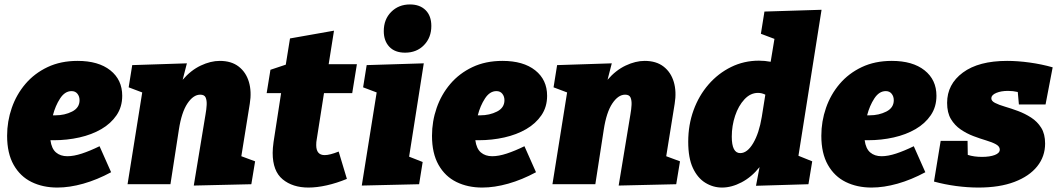

<svg xmlns="http://www.w3.org/2000/svg" viewBox="-20 -829 4759 864"><path d="M238 15Q173 15 122 -10Q71 -35 41.5 -87Q12 -139 12 -218Q12 -283 33 -343.5Q54 -404 94.5 -451.5Q135 -499 194 -527Q253 -555 329 -555Q423 -555 476.5 -512.5Q530 -470 530 -398Q530 -348 504.5 -310.5Q479 -273 436 -248Q393 -223 337.5 -210.5Q282 -198 222 -198Q214 -198 207 -198Q212 -160 232 -143Q252 -126 283 -126Q312 -126 348.5 -138Q385 -150 428 -171L480 -54Q417 -20 355 -2.5Q293 15 238 15ZM302 -419Q272 -419 250.5 -386Q229 -353 218 -310Q222 -310 229 -310Q271 -310 304.5 -327Q338 -344 338 -378Q338 -395 328.5 -407Q319 -419 302 -419Z M852 6 905 -315Q909 -337 910 -357Q911 -377 905.5 -390Q900 -403 881 -403Q850 -403 823.5 -363.5Q797 -324 785 -246L747 0H554L620 -413L559 -436L575 -536L821 -544L802 -470Q839 -513 883.5 -534Q928 -555 969 -555Q1021 -555 1054 -529.5Q1087 -504 1100 -460.5Q1113 -417 1104 -362L1066 -126L1128 -103L1111 0Z M1541 -24Q1495 -5 1450.5 5Q1406 15 1368 15Q1297 15 1252 -22Q1207 -59 1207 -141Q1207 -152 1208 -163.5Q1209 -175 1211 -190L1245 -410H1180L1197 -515L1266 -538L1285 -656L1483 -691L1459 -540H1586L1565 -410H1438L1405 -200Q1404 -196 1403.5 -189.5Q1403 -183 1403 -176Q1403 -131 1441 -131Q1464 -131 1504 -147Z M1608 6 1675 -413 1614 -436 1630 -536 1887 -544 1821 -124 1882 -100 1866 0ZM1803 -592Q1757 -592 1732 -618.5Q1707 -645 1707 -689Q1707 -742 1740.5 -775.5Q1774 -809 1825 -809Q1869 -809 1895 -783.5Q1921 -758 1921 -712Q1921 -660 1888 -626Q1855 -592 1803 -592Z M2150 15Q2085 15 2034 -10Q1983 -35 1953.5 -87Q1924 -139 1924 -218Q1924 -283 1945 -343.5Q1966 -404 2006.5 -451.5Q2047 -499 2106 -527Q2165 -555 2241 -555Q2335 -555 2388.5 -512.5Q2442 -470 2442 -398Q2442 -348 2416.5 -310.5Q2391 -273 2348 -248Q2305 -223 2249.5 -210.5Q2194 -198 2134 -198Q2126 -198 2119 -198Q2124 -160 2144 -143Q2164 -126 2195 -126Q2224 -126 2260.5 -138Q2297 -150 2340 -171L2392 -54Q2329 -20 2267 -2.5Q2205 15 2150 15ZM2214 -419Q2184 -419 2162.5 -386Q2141 -353 2130 -310Q2134 -310 2141 -310Q2183 -310 2216.5 -327Q2250 -344 2250 -378Q2250 -395 2240.5 -407Q2231 -419 2214 -419Z M2764 6 2817 -315Q2821 -337 2822 -357Q2823 -377 2817.5 -390Q2812 -403 2793 -403Q2762 -403 2735.5 -363.5Q2709 -324 2697 -246L2659 0H2466L2532 -413L2471 -436L2487 -536L2733 -544L2714 -470Q2751 -513 2795.5 -534Q2840 -555 2881 -555Q2933 -555 2966 -529.5Q2999 -504 3012 -460.5Q3025 -417 3016 -362L2978 -126L3040 -103L3023 0Z M3229 15Q3189 15 3154 -6.5Q3119 -28 3098 -73Q3077 -118 3077 -191Q3077 -267 3101 -333Q3125 -399 3168.5 -449Q3212 -499 3270 -527.5Q3328 -556 3395 -556Q3422 -556 3448 -551L3465 -654L3404 -677L3420 -777L3677 -785L3573 -128L3635 -103L3618 0L3382 7L3398 -77Q3362 -32 3317 -8.5Q3272 15 3229 15ZM3311 -140Q3343 -140 3369.5 -185Q3396 -230 3408 -303L3424 -403Q3408 -411 3391 -411Q3357 -411 3330 -382Q3303 -353 3288 -308Q3273 -263 3273 -214Q3273 -140 3311 -140Z M3902 15Q3837 15 3786 -10Q3735 -35 3705.5 -87Q3676 -139 3676 -218Q3676 -283 3697 -343.5Q3718 -404 3758.5 -451.5Q3799 -499 3858 -527Q3917 -555 3993 -555Q4087 -555 4140.5 -512.5Q4194 -470 4194 -398Q4194 -348 4168.5 -310.5Q4143 -273 4100 -248Q4057 -223 4001.5 -210.5Q3946 -198 3886 -198Q3878 -198 3871 -198Q3876 -160 3896 -143Q3916 -126 3947 -126Q3976 -126 4012.5 -138Q4049 -150 4092 -171L4144 -54Q4081 -20 4019 -2.5Q3957 15 3902 15ZM3966 -419Q3936 -419 3914.5 -386Q3893 -353 3882 -310Q3886 -310 3893 -310Q3935 -310 3968.5 -327Q4002 -344 4002 -378Q4002 -395 3992.5 -407Q3983 -419 3966 -419Z M4383 15Q4334 15 4282 8Q4230 1 4183 -12L4213 -195H4334L4335 -132Q4363 -123 4399 -123Q4434 -123 4456.5 -131.5Q4479 -140 4479 -156Q4479 -170 4462 -179.5Q4445 -189 4418 -197Q4391 -205 4360.5 -216.5Q4330 -228 4303 -246.5Q4276 -265 4259 -293.5Q4242 -322 4242 -366Q4242 -450 4313 -502.5Q4384 -555 4512 -555Q4560 -555 4614 -547.5Q4668 -540 4717 -526L4685 -359H4565L4560 -415Q4539 -420 4516 -420Q4485 -420 4463.5 -411Q4442 -402 4441 -388Q4440 -375 4457.5 -366Q4475 -357 4502.5 -349Q4530 -341 4561 -329.5Q4592 -318 4620 -300Q4648 -282 4665.5 -254Q4683 -226 4683 -183Q4683 -125 4647.5 -80.5Q4612 -36 4545 -10.5Q4478 15 4383 15Z"/></svg>

Font: Bitter Black
Style: Italic
Weight: 900
Italic angle: -9°
Designer: Sol Matas, and Bitter project Authors
Foundry: Sol Matas
Version: Version 2.001